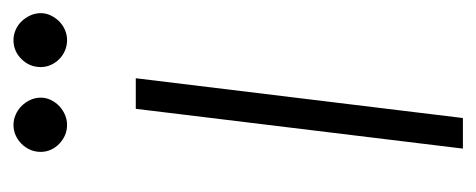

<svg xmlns="http://www.w3.org/2000/svg" viewBox="-236 -488 724 292"><g transform="rotate(-90 126.0 -342.0)"><path d="M41 0ZM153 -497.5 92.5 0H46L106.5 -497.5ZM123.5 -642Q123.5 -634 120 -626.8Q116.5 -619.5 110.8 -614Q105 -608.5 97.5 -605.2Q90 -602 82 -602Q73.5 -602 66.2 -605.2Q59 -608.5 53.2 -614Q47.5 -619.5 44.2 -626.8Q41 -634 41 -642Q41 -650.5 44.2 -658Q47.5 -665.5 53.2 -671.2Q59 -677 66.2 -680.2Q73.5 -683.5 82 -683.5Q90 -683.5 97.5 -680.2Q105 -677 110.8 -671.2Q116.5 -665.5 120 -658Q123.5 -650.5 123.5 -642ZM252 -642Q252 -634 248.5 -626.8Q245 -619.5 239.5 -614Q234 -608.5 226.5 -605.2Q219 -602 211 -602Q202.5 -602 195 -605.2Q187.5 -608.5 182 -614Q176.5 -619.5 173.2 -626.8Q170 -634 170 -642Q170 -659 182 -671.2Q194 -683.5 211 -683.5Q219 -683.5 226.5 -680.2Q234 -677 239.5 -671.2Q245 -665.5 248.5 -658Q252 -650.5 252 -642Z"/></g></svg>

Font: Lato Light
Style: Italic
Weight: 300
Italic angle: -7°
Designer: Lukasz Dziedzic
Foundry: tyPoland Lukasz Dziedzic
Version: Version 2.007; 2014-02-27